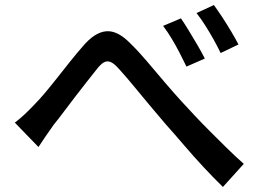

<svg xmlns="http://www.w3.org/2000/svg" viewBox="-20 -754 1040 764"><path d="M39 -266Q60 -282 78 -299Q96 -316 117 -338Q136 -357 159.5 -385Q183 -413 209 -446Q235 -479 260.5 -511Q286 -543 309 -569Q356 -625 401.5 -629.5Q447 -634 498 -582Q531 -550 566 -508.5Q601 -467 636 -426Q671 -385 702 -351Q725 -326 753.5 -295.5Q782 -265 814.5 -232.5Q847 -200 881 -166.5Q915 -133 950 -102L867 -10Q831 -45 790.5 -88.5Q750 -132 712 -176.5Q674 -221 640 -259Q608 -296 574 -337Q540 -378 508.5 -416Q477 -454 454 -479Q434 -502 419.5 -507.5Q405 -513 392 -505Q379 -497 363 -476Q347 -456 325 -428Q303 -400 279.5 -369.5Q256 -339 234 -309.5Q212 -280 194 -258Q178 -236 161.5 -211.5Q145 -187 133 -169ZM700 -681Q713 -662 730.5 -633.5Q748 -605 765.5 -575Q783 -545 795 -521L722 -489Q708 -518 693.5 -546Q679 -574 663 -600.5Q647 -627 629 -651ZM831 -734Q845 -715 863.5 -687Q882 -659 899.5 -629.5Q917 -600 929 -577L858 -543Q844 -572 828.5 -599.5Q813 -627 796.5 -653Q780 -679 762 -702Z"/></svg>

Font: Noto Sans KR Medium
Style: Regular
Weight: 500
Designer: Ryoko NISHIZUKA  (kana, bopomofo & ideographs); Paul D. Hunt (Latin, Greek & Cyrillic); Sandoll Communications , Soo-you
Foundry: Adobe
Version: Version 2.004-H2;hotconv 1.0.118;makeotfexe 2.5.65603